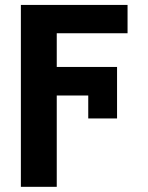

<svg xmlns="http://www.w3.org/2000/svg" viewBox="-20 -550 593 768"><path d="M490.2 -417H207V-282.2H448.2V-76.2H333V-168H207V197.3H63.5V-530.3H490.2Z"/></svg>

Font: Pretendard Std
Style: Bold
Weight: 700
Designer: Base glyphs from Inter by Rasmus Andersson; Hangeul glyphs from Noto Sans CJK(Source Han Sans) by Jang Soo-young and Kan
Foundry: Kil Hyung-jin
Version: Version 1.309